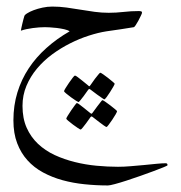

<svg xmlns="http://www.w3.org/2000/svg" viewBox="-20 -212 554 587"><path d="M492.2 293Q492.2 294.4 480.2 299.3Q468.3 304.2 450 311Q431.6 317.9 409.4 325.7Q387.2 333.5 366.9 340.1Q346.7 346.7 331.1 350.8Q315.4 355 310.1 355Q273.9 355 238.5 351.3Q203.1 347.7 171.1 338.9Q139.2 330.1 111.6 315.2Q84 300.3 64 278.1Q43.9 255.9 32.5 225.8Q21 195.8 21 155.8Q21 110.4 33.2 70.6Q45.4 30.8 67.9 -3.2Q90.3 -37.1 122.1 -65.4Q153.8 -93.8 192.9 -116.2Q187.5 -120.1 176.5 -122.6Q165.5 -125 153.8 -126.5Q142.1 -127.9 131.8 -128.4Q121.6 -128.9 117.2 -128.9Q100.6 -128.9 80.1 -126.2Q59.6 -123.5 43.9 -118.2Q43.9 -120.1 45.2 -126Q46.4 -131.8 48.1 -138.9Q49.8 -146 51.5 -152.6Q53.2 -159.2 54.2 -162.1Q54.7 -166 62.7 -171.1Q70.8 -176.3 83 -180.9Q95.2 -185.5 110.1 -188.7Q125 -191.9 140.1 -191.9Q161.6 -191.9 183.1 -189Q204.6 -186 226.3 -182.4Q248 -178.7 269.5 -175.8Q291 -172.9 312.5 -172.9Q335 -172.9 357.7 -175.5Q380.4 -178.2 405.3 -178.2Q408.2 -178.2 411.1 -177.5Q414.1 -176.8 414.1 -172.9Q414.1 -170.9 410.6 -163.8Q407.2 -156.7 403.1 -148.9Q398.9 -141.1 394.8 -135Q390.6 -128.9 389.2 -128.9Q372.6 -126 349.4 -122.6Q326.2 -119.1 305.2 -116.2Q280.3 -112.3 251.5 -103Q222.7 -93.8 194.1 -79.3Q165.5 -64.9 139.4 -45.7Q113.3 -26.4 93 -2.2Q72.8 22 60.8 50.5Q48.8 79.1 48.8 111.8Q48.8 149.9 61.5 178.5Q74.2 207 96.2 227.8Q118.2 248.5 147.2 262Q176.3 275.4 208.7 283.4Q241.2 291.5 275.1 294.7Q309.1 297.9 340.8 297.9Q358.9 297.9 379.9 296.1Q400.9 294.4 420.9 292.5Q440.9 290.5 458.3 288.8Q475.6 287.1 486.8 287.1Q492.2 287.1 492.2 293ZM330.6 43.9Q330.6 45.9 326.2 53.5Q321.8 61 316.4 69.6Q311 78.1 305.9 85Q300.8 91.8 298.8 91.8Q297.9 91.8 291.3 87.2Q284.7 82.5 276.9 77.1Q268.1 70.8 256.8 62Q254.4 60.1 252.9 60.1Q252 60.1 250 62Q242.2 72.8 236.3 81.1Q231 88.4 226.1 94.2Q221.2 100.1 219.7 100.1Q218.8 100.1 211.7 95.5Q204.6 90.8 196.5 85Q188.5 79.1 182.1 73.7Q175.8 68.4 175.8 66.9Q175.8 64.9 180.4 57.4Q185.1 49.8 190.9 41.3Q196.8 32.7 202.1 25.9Q207.5 19 209 19Q211.4 19 217.8 23.9Q224.1 28.8 231 34.2Q239.3 40.5 249 48.8Q252 51.8 252.9 51.8Q254.4 51.8 256.8 47.9Q264.2 37.6 270 29.3Q275.4 22.5 280.3 16.4Q285.2 10.3 286.6 10.3Q288.1 10.3 295.2 15.1Q302.2 20 310.1 26.1Q317.9 32.2 324.2 37.6Q330.6 43 330.6 43.9ZM337.9 127.9Q337.9 129.9 333.5 137.7Q329.1 145.5 323.2 154.1Q317.4 162.6 312.3 169.4Q307.1 176.3 305.7 176.3Q304.2 176.3 297.4 171.6Q290.5 167 283.2 161.1Q274.4 154.8 263.7 146Q261.2 144 259.8 144Q258.8 144 256.8 146Q249 156.7 243.2 165Q237.8 172.4 232.9 178.2Q228 184.1 226.6 184.1Q225.1 184.1 218 179.4Q210.9 174.8 203.1 168.9Q195.3 163.1 189 157.7Q182.6 152.3 182.6 150.9Q182.6 148.9 187.3 141.4Q191.9 133.8 197.8 125.2Q203.6 116.7 208.7 109.9Q213.9 103 214.8 103Q217.3 103 223.6 107.9Q230 112.8 236.8 118.2Q245.1 124.5 254.9 132.8Q258.3 135.7 259.8 135.7Q261.2 135.7 263.7 131.8L277.3 113.3Q282.7 106.4 287.4 100.3Q292 94.2 293 94.2Q294.9 94.2 302 99.1Q309.1 104 317.1 110.1Q325.2 116.2 331.5 121.6Q337.9 127 337.9 127.9Z"/></svg>

Font: Scheherazade Rohingya
Style: Regular
Weight: 400
Designer: SIL International
Foundry: SIL International
Version: Version 2.000 (build 440/429)